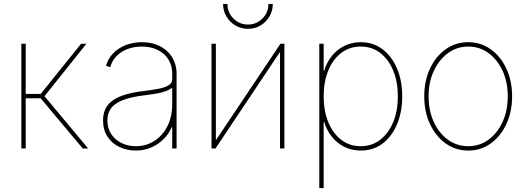

<svg xmlns="http://www.w3.org/2000/svg" viewBox="-20 -764 2712 988"><path d="M89.8 0V-539.1H112.3V-280.8H189.5L397.5 -539.1H424.8L209 -269L433.6 0H405.8L189 -258.3H112.3V0Z M679.2 10.7Q634.3 10.7 595.7 -7.1Q557.1 -24.9 533.7 -59.8Q510.3 -94.7 510.3 -145Q510.3 -173.3 519.8 -197.8Q529.3 -222.2 552.2 -241.2Q575.2 -260.3 615.7 -274.2Q656.2 -288.1 718.3 -295.4Q757.8 -300.3 791.7 -306.4Q825.7 -312.5 845.9 -324Q866.2 -335.4 866.2 -356.9V-384.8Q866.2 -426.8 846.7 -458Q827.1 -489.3 791.7 -506.8Q756.3 -524.4 709.5 -524.4Q669.4 -524.4 635.7 -511.5Q602.1 -498.5 579.1 -474.9Q556.2 -451.2 547.4 -418.5L525.4 -425.3Q535.6 -461.9 562 -489.3Q588.4 -516.6 626.7 -531.7Q665 -546.9 709.5 -546.9Q750.5 -546.9 783.7 -534.7Q816.9 -522.5 840.3 -500.5Q863.8 -478.5 876.2 -449Q888.7 -419.4 888.7 -384.8V0H866.2V-109.4H863.8Q847.7 -73.2 820.1 -46.4Q792.5 -19.5 756.6 -4.4Q720.7 10.7 679.2 10.7ZM679.2 -11.7Q731 -11.7 773.4 -38.3Q815.9 -64.9 841.1 -114Q866.2 -163.1 866.2 -229V-312.5Q856 -304.7 842 -298.6Q828.1 -292.5 810.8 -288.1Q793.5 -283.7 771.7 -280.3Q750 -276.9 725.1 -273.9Q652.3 -265.1 610.4 -248Q568.4 -231 550.5 -205.6Q532.7 -180.2 532.7 -145Q532.7 -104 552.2 -74.2Q571.8 -44.4 605 -28.1Q638.2 -11.7 679.2 -11.7Z M1443.4 0H1420.9V-493.2H1418.5L1088.9 0H1068.4V-539.1H1090.8V-45.4H1092.8L1423.3 -539.1H1443.4ZM1255.9 -615.7Q1220.2 -615.7 1191.2 -633.1Q1162.1 -650.4 1145 -679.4Q1127.9 -708.5 1127.9 -743.7H1150.4Q1150.4 -699.2 1181.4 -668.5Q1212.4 -637.7 1255.9 -637.7Q1299.3 -637.7 1330.3 -668.5Q1361.3 -699.2 1361.3 -743.7H1383.8Q1383.8 -708.5 1366.7 -679.4Q1349.6 -650.4 1320.8 -633.1Q1292 -615.7 1255.9 -615.7Z M1623 204.1V-539.1H1645.5V-399.4H1647.9Q1661.1 -443.8 1688.5 -477.1Q1715.8 -510.3 1753.7 -528.6Q1791.5 -546.9 1836.4 -546.9Q1900.4 -546.9 1948.2 -510.7Q1996.1 -474.6 2022.9 -411.6Q2049.8 -348.6 2049.8 -268.6Q2049.8 -188 2023.2 -124.8Q1996.6 -61.5 1948.7 -25.4Q1900.9 10.7 1836.4 10.7Q1791 10.7 1753.4 -7.6Q1715.8 -25.9 1688.7 -59.1Q1661.6 -92.3 1647.9 -136.7H1645.5V204.1ZM1836.4 -11.7Q1894 -11.7 1937 -45.2Q1980 -78.6 2003.7 -136.5Q2027.3 -194.3 2027.3 -268.6Q2027.3 -342.3 2003.7 -400.1Q1980 -458 1937 -491.2Q1894 -524.4 1836.4 -524.4Q1778.3 -524.4 1735.4 -491.2Q1692.4 -458 1668.9 -400.1Q1645.5 -342.3 1645.5 -268.6Q1645.5 -194.3 1668.9 -136.5Q1692.4 -78.6 1735.1 -45.2Q1777.8 -11.7 1836.4 -11.7Z M2389.6 10.7Q2324.7 10.7 2273.4 -25.9Q2222.2 -62.5 2192.6 -125.7Q2163.1 -189 2163.1 -268.6Q2163.1 -348.1 2192.6 -411.1Q2222.2 -474.1 2273.4 -510.5Q2324.7 -546.9 2389.6 -546.9Q2454.1 -546.9 2505.1 -510.5Q2556.2 -474.1 2585.7 -410.9Q2615.2 -347.7 2615.2 -268.6Q2615.2 -189 2585.7 -125.7Q2556.2 -62.5 2505.4 -25.9Q2454.6 10.7 2389.6 10.7ZM2389.6 -11.7Q2447.8 -11.7 2493.7 -45.2Q2539.6 -78.6 2566.2 -136.7Q2592.8 -194.8 2592.8 -268.6Q2592.8 -341.8 2566.2 -399.7Q2539.6 -457.5 2493.7 -491Q2447.8 -524.4 2389.6 -524.4Q2331.5 -524.4 2285.4 -490.7Q2239.3 -457 2212.4 -399.4Q2185.5 -341.8 2185.5 -268.6Q2185.5 -194.8 2212.2 -136.7Q2238.8 -78.6 2284.9 -45.2Q2331.1 -11.7 2389.6 -11.7Z"/></svg>

Font: Inter 18pt Thin
Style: Regular
Weight: 250
Designer: Rasmus Andersson
Foundry: rsms
Version: Version 4.001;git-66647c0bb